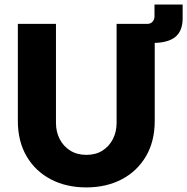

<svg xmlns="http://www.w3.org/2000/svg" viewBox="-20 -804 815 836"><path d="M355.7 12Q268.7 12 201.5 -23.1Q134.2 -58.3 96 -123.3Q57.7 -188.4 57.7 -277.7V-700H223.7V-268.7Q223.7 -230.2 239.8 -198.6Q256 -167 285.8 -148.3Q315.7 -129.7 356.2 -129.7Q396.7 -129.7 426.1 -148.2Q455.5 -166.8 471.6 -198.5Q487.7 -230.2 487.7 -268.7V-700H653.7V-277.7Q653.7 -188.4 615.4 -123.3Q577.1 -58.3 509.9 -23.1Q442.8 12 355.7 12ZM583 -617V-700H621Q636.2 -700 644.5 -709.8Q652.7 -719.7 652.7 -732.3V-784.3H775.3V-724.3Q775.3 -669.3 743.3 -643.1Q711.3 -617 643.7 -617Z"/></svg>

Font: MuseoModerno Thin
Style: Regular
Weight: 100
Designer: Pablo Cosgaya, Héctor Gatti, Marcela Romero, and the Authors of The MuseoModerno Project.
Foundry: Omnibus-Type Team
Version: Version 1.003